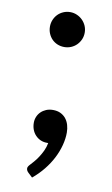

<svg xmlns="http://www.w3.org/2000/svg" viewBox="-76 -535 416 715"><g transform="rotate(10 132.0 -178.0)"><path d="M130 0Q116.5 0 105.2 -5Q94 -10 85.8 -18.8Q77.5 -27.5 73 -39.5Q68.5 -51.5 68.5 -65.5Q68.5 -77.5 73 -88.2Q77.5 -99 85.8 -107Q94 -115 105.5 -119.8Q117 -124.5 131 -124.5Q147 -124.5 159.2 -118.8Q171.5 -113 179.8 -102.8Q188 -92.5 192 -79Q196 -65.5 196 -50Q196 -27.5 189.5 -2.5Q183 22.5 170.5 47Q158 71.5 139.5 94.5Q121 117.5 97.5 137L81 121.5Q73.5 114.5 73.5 106Q73.5 102.5 75.8 98.8Q78 95 81.5 91.5Q86.5 86 94.5 77Q102.5 68 110.2 56.2Q118 44.5 124.8 30.2Q131.5 16 134.5 0ZM65.5 -428.5Q65.5 -442 70.5 -454Q75.5 -466 84.2 -475Q93 -484 105 -489.2Q117 -494.5 131 -494.5Q144.5 -494.5 156.5 -489.2Q168.5 -484 177.5 -475Q186.5 -466 191.8 -454Q197 -442 197 -428.5Q197 -414.5 191.8 -402.5Q186.5 -390.5 177.5 -381.5Q168.5 -372.5 156.5 -367.5Q144.5 -362.5 131 -362.5Q117 -362.5 105 -367.5Q93 -372.5 84.2 -381.5Q75.5 -390.5 70.5 -402.5Q65.5 -414.5 65.5 -428.5Z"/></g></svg>

Font: Lato 2
Style: Regular
Weight: 500
Designer: Lukasz Dziedzic with Adam Twardoch and Botio Nikoltchev
Foundry: tyPoland Lukasz Dziedzic
Version: Version 2.015; 2015-08-06; http://www.latofonts.com/